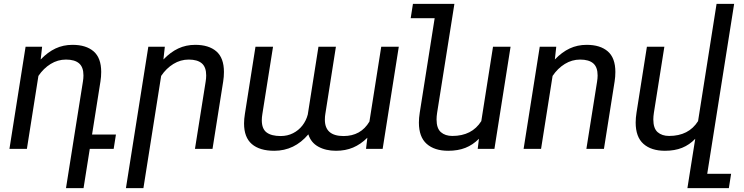

<svg xmlns="http://www.w3.org/2000/svg" viewBox="-20 -770 3847 993"><path d="M567.9 0H444.3L412.1 203.1H321.3L353.5 0L365.2 -74.2L408.7 -347.2Q411.6 -364.7 411.6 -379.9Q411.6 -422.9 388.9 -442.4Q366.2 -461.9 321.3 -461.9Q278.8 -461.9 241.9 -439.2Q205.1 -416.5 178.7 -377.4L119.1 0H28.8L112.3 -528.3H197.8L190.4 -462.4Q227.1 -500.5 267.1 -519.3Q307.1 -538.1 355 -538.1Q425.3 -538.1 464.4 -504.2Q503.4 -470.2 503.4 -397.9Q503.4 -372.6 499.5 -348.6L456.1 -74.2H579.6Z M813.5 -377.4 721.7 203.1H631.3L747.1 -528.3H832.5L825.2 -462.4Q861.8 -500.5 901.9 -519.3Q941.9 -538.1 989.7 -538.1Q1060.1 -538.1 1099.1 -504.2Q1138.2 -470.2 1138.2 -397.9Q1138.2 -372.6 1134.3 -348.6L1079.1 0H988.3L1043.5 -347.2Q1046.4 -364.7 1046.4 -379.9Q1046.4 -422.9 1023.7 -442.4Q1001 -461.9 956.1 -461.9Q913.6 -461.9 876.7 -439.2Q839.8 -416.5 813.5 -377.4Z M1890.6 -141.1 1951.7 -528.3H2042.5L1959 0H1873L1879.9 -57.6Q1845.2 -23.4 1805.9 -6.8Q1766.6 9.8 1717.8 9.8Q1664.6 9.8 1626.2 -11.5Q1587.9 -32.7 1574.7 -75.2Q1502.9 9.8 1398.4 9.8Q1322.8 9.8 1282.5 -24.9Q1242.2 -59.6 1242.2 -131.3Q1242.2 -154.3 1246.6 -181.2L1301.3 -528.3H1392.1L1336.9 -180.2Q1334 -162.6 1334 -148.4Q1334 -103.5 1358.9 -85Q1383.8 -66.4 1431.6 -66.4Q1466.8 -66.4 1495.6 -81.1Q1524.4 -95.7 1543.9 -120.8Q1563.5 -146 1571.8 -177.7L1627 -528.3H1717.3L1662.6 -180.7Q1660.2 -167.5 1660.2 -150.9Q1660.2 -66.4 1756.8 -66.4Q1846.2 -66.4 1890.6 -141.1Z M2620.6 -528.3 2537.1 0H2450.7L2457 -52.2Q2425.3 -20.5 2387 -5.4Q2348.6 9.8 2297.9 9.8Q2227.1 9.8 2186.8 -25.9Q2146.5 -61.5 2146.5 -136.2Q2146.5 -159.7 2150.9 -187.5L2228 -675.8H2104L2115.7 -750H2330.1L2318.4 -675.8L2240.7 -186.5Q2237.8 -167.5 2237.8 -152.3Q2237.8 -106 2260.3 -86.4Q2282.7 -66.9 2319.3 -66.9Q2420.9 -66.9 2469.2 -143.6L2529.8 -528.3Z M2837.9 -377.4 2778.3 0H2688L2771.5 -528.3H2856.9L2849.6 -462.4Q2886.2 -500.5 2926.3 -519.3Q2966.3 -538.1 3014.2 -538.1Q3084.5 -538.1 3123.5 -504.2Q3162.6 -470.2 3162.6 -397.9Q3162.6 -372.6 3158.7 -348.6L3103.5 0H3012.7L3067.9 -347.2Q3070.8 -364.7 3070.8 -379.9Q3070.8 -422.9 3048.1 -442.4Q3025.4 -461.9 2980.5 -461.9Q2938 -461.9 2901.1 -439.2Q2864.3 -416.5 2837.9 -377.4Z M3637.7 128.9H3761.2L3749.5 203.1H3535.2L3546.9 128.9L3575.7 -52.2Q3545.9 -21 3507.8 -5.6Q3469.7 9.8 3418.9 9.8Q3348.1 9.8 3307.9 -25.9Q3267.6 -61.5 3267.6 -136.2Q3267.6 -159.7 3272 -187.5L3325.7 -528.3H3416L3361.8 -186.5Q3358.9 -167.5 3358.9 -152.3Q3358.9 -106 3381.3 -86.4Q3403.8 -66.9 3440.4 -66.9Q3542 -66.9 3590.3 -143.6L3686 -750H3776.9Z"/></svg>

Font: Mardoto
Style: Italic
Weight: 400
Italic angle: -12°
Designer: Christian Robertson, Vahan Hovhannisyan
Foundry: Google
Version: Version 1.000